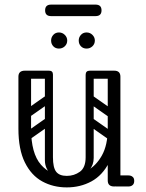

<svg xmlns="http://www.w3.org/2000/svg" viewBox="-20 -810 633 834"><path d="M270 4Q211 4 163.5 -22Q116 -48 88 -104.5Q60 -161 60 -251H115Q115 -144 157.5 -95Q200 -46 270 -46Q316 -46 356.5 -67.5Q397 -89 422.5 -134.5Q448 -180 448 -251H483Q483 -161 454 -104.5Q425 -48 377 -22Q329 4 270 4ZM88 -225Q60 -225 60 -251V-477Q60 -503 88 -503Q115 -503 115 -477V-251Q115 -225 88 -225ZM476 0Q448 0 448 -26V-477Q448 -503 476 -503Q503 -503 503 -477V-26Q503 0 476 0ZM453 -24Q453 -29 456 -34Q459 -39 463 -43Q465 -45 470.5 -46.5Q476 -48 487 -48H538Q550 -48 557 -41Q563 -36 563 -24Q563 -13 557 -7Q550 0 538 0H487Q466 0 462 -7Q455 -11 453 -24ZM193 -503Q210 -503 210 -486V-124Q210 -107 193 -107Q175 -107 175 -123V-485Q175 -503 193 -503ZM270 -46Q302 -46 327 -64Q352 -82 352 -127V-222H387V-124Q387 -94 369 -72.5Q351 -51 321.5 -39Q292 -27 259 -27ZM270 -46 280 -27Q231 -27 203 -52Q175 -77 175 -114V-222H210V-127Q210 -82 224 -64Q238 -46 270 -46ZM492 -486Q492 -468 474 -468H371Q353 -468 353 -486Q353 -503 372 -503H475Q492 -503 492 -486ZM208 -486Q208 -468 190 -468H87Q69 -468 69 -486Q69 -503 88 -503H191Q208 -503 208 -486ZM477 -305Q467 -292 454 -301L360 -367Q346 -376 357 -392Q367 -405 380 -396L474 -330Q479 -326 480.5 -319.5Q482 -313 477 -305ZM477 -207Q467 -194 454 -203L360 -269Q346 -278 357 -294Q367 -307 380 -298L474 -232Q479 -228 480.5 -221.5Q482 -215 477 -207ZM370 -503Q387 -503 387 -486V-154Q387 -137 370 -137Q352 -137 352 -153V-485Q352 -503 370 -503ZM466 -503Q483 -503 483 -486V-154Q483 -137 466 -137Q448 -137 448 -153V-485Q448 -503 466 -503ZM117 -308Q102 -297 93 -311Q89 -316 88.5 -323Q88 -330 96 -336L173 -390Q188 -400 198 -386Q202 -380 201.5 -373.5Q201 -367 194 -362ZM117 -210Q102 -199 93 -213Q89 -218 88.5 -225Q88 -232 96 -238L173 -292Q188 -302 198 -288Q202 -282 201.5 -275.5Q201 -269 194 -264ZM356 -599Q341 -599 331.5 -609Q322 -619 322 -634Q322 -648 331.5 -658.5Q341 -669 356 -669Q371 -669 381.5 -658.5Q392 -648 392 -634Q392 -619 381.5 -609Q371 -599 356 -599ZM236 -599Q221 -599 211.5 -609Q202 -619 202 -634Q202 -648 211.5 -658.5Q221 -669 236 -669Q251 -669 261.5 -658.5Q272 -648 272 -634Q272 -619 261.5 -609Q251 -599 236 -599ZM202 -740Q176 -740 176 -765Q176 -790 202 -790H395Q421 -790 421 -765Q421 -740 395 -740Z"/></svg>

Font: Agu Display
Style: Regular
Weight: 400
Designer: Oluwaseun Badejo
Version: Version 1.103